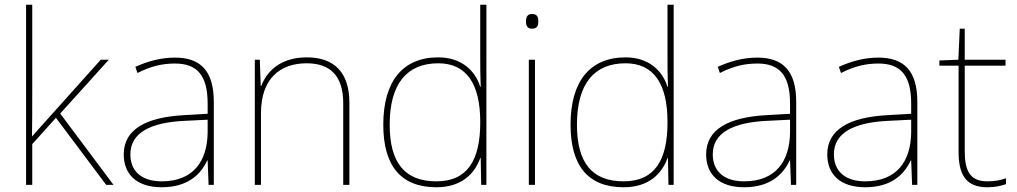

<svg xmlns="http://www.w3.org/2000/svg" viewBox="-20 -873 4292 810"><path d="M116 -478V-853H90V-93H116V-265L216 -376L428 -93H459L234 -394L439 -621H405L172 -361C150 -337 137 -322 115 -297C116 -360 116 -414 116 -478Z M718 -630C659 -630 604 -615 551 -591L560 -565C617 -594 665 -605 718 -605C811 -605 856 -556 856 -436V-393L753 -387C596 -378 502 -327 502 -222C502 -138 556 -83 662 -83C770 -83 826 -135 854 -196H856L860 -93H882V-443C882 -573 827 -630 718 -630ZM755 -363 856 -368V-313C854 -192 795 -108 662 -108C577 -108 530 -151 530 -222C530 -315 619 -356 755 -363Z M1274 -631C1162 -631 1105 -571 1082 -510H1080L1076 -621H1055V-93H1081V-395C1081 -539 1159 -606 1274 -606C1371 -606 1428 -555 1428 -438V-93H1454V-439C1454 -570 1388 -631 1274 -631Z M1821 -83C1926 -83 1982 -139 2006 -206H2008L2010 -93H2032V-853H2006V-636C2006 -594 2006 -552 2008 -507H2006C1984 -577 1925 -631 1829 -631C1679 -631 1597 -530 1597 -347C1597 -176 1669 -83 1821 -83ZM1821 -108C1687 -108 1624 -187 1624 -347C1624 -520 1697 -606 1829 -606C1948 -606 2006 -519 2006 -359V-356C2006 -200 1954 -108 1821 -108Z M2224 -814C2204 -814 2199 -799 2199 -783C2199 -766 2204 -752 2224 -752C2248 -752 2251 -766 2251 -783C2251 -799 2248 -814 2224 -814ZM2237 -621H2211V-93H2237Z M2611 -83C2716 -83 2772 -139 2796 -206H2798L2800 -93H2822V-853H2796V-636C2796 -594 2796 -552 2798 -507H2796C2774 -577 2715 -631 2619 -631C2469 -631 2387 -530 2387 -347C2387 -176 2459 -83 2611 -83ZM2611 -108C2477 -108 2414 -187 2414 -347C2414 -520 2487 -606 2619 -606C2738 -606 2796 -519 2796 -359V-356C2796 -200 2744 -108 2611 -108Z M3175 -630C3116 -630 3061 -615 3008 -591L3017 -565C3074 -594 3122 -605 3175 -605C3268 -605 3313 -556 3313 -436V-393L3210 -387C3053 -378 2959 -327 2959 -222C2959 -138 3013 -83 3119 -83C3227 -83 3283 -135 3311 -196H3313L3317 -93H3339V-443C3339 -573 3284 -630 3175 -630ZM3212 -363 3313 -368V-313C3311 -192 3252 -108 3119 -108C3034 -108 2987 -151 2987 -222C2987 -315 3076 -356 3212 -363Z M3686 -630C3627 -630 3572 -615 3519 -591L3528 -565C3585 -594 3633 -605 3686 -605C3779 -605 3824 -556 3824 -436V-393L3721 -387C3564 -378 3470 -327 3470 -222C3470 -138 3524 -83 3630 -83C3738 -83 3794 -135 3822 -196H3824L3828 -93H3850V-443C3850 -573 3795 -630 3686 -630ZM3723 -363 3824 -368V-313C3822 -192 3763 -108 3630 -108C3545 -108 3498 -151 3498 -222C3498 -315 3587 -356 3723 -363Z M4145 -108C4071 -108 4050 -154 4050 -236V-596H4222V-621H4050V-752H4029L4023 -621L3943 -618V-596H4024V-233C4024 -140 4052 -83 4145 -83C4180 -83 4202 -89 4224 -96V-121C4202 -113 4178 -108 4145 -108Z"/></svg>

Font: Noto Sans Kannada UI Thin
Style: Regular
Weight: 100
Designer: Jelle Bosma - Monotype Design Team
Foundry: Monotype Imaging Inc.
Version: Version 2.005